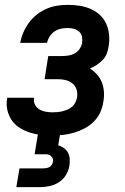

<svg xmlns="http://www.w3.org/2000/svg" viewBox="-20 -548 515 788"><path d="M196 8Q172 8 148 5.5Q124 3 102.5 -4Q81 -11 61.5 -23Q42 -35 29 -53.5Q16 -72 10.5 -95Q5 -118 9 -142L10 -147H120V-145Q117 -131 123.5 -118.5Q130 -106 142 -99Q154 -92 168 -89.5Q182 -87 196 -87Q206 -87 216.5 -88Q227 -89 237 -91.5Q247 -94 257.5 -98.5Q268 -103 276 -110Q284 -117 289 -127Q294 -137 296 -147Q299 -164 294.5 -179.5Q290 -195 278 -205Q266 -215 250.5 -219Q235 -223 219 -223H163L178 -318H234Q247 -318 260.5 -320Q274 -322 286 -328.5Q298 -335 306.5 -347Q315 -359 317 -372Q319 -385 316.5 -397.5Q314 -410 304.5 -418.5Q295 -427 282.5 -430Q270 -433 257 -433Q243 -433 229.5 -430Q216 -427 204 -419Q192 -411 184 -398.5Q176 -386 173 -372H63Q67 -394 76 -415Q85 -436 98.5 -454.5Q112 -473 131 -488Q150 -503 171 -512Q192 -521 213.5 -524.5Q235 -528 257 -528Q282 -528 305.5 -524.5Q329 -521 350.5 -512Q372 -503 389 -487.5Q406 -472 415.5 -451.5Q425 -431 427.5 -407Q430 -383 426 -359Q424 -344 418.5 -329Q413 -314 402 -302.5Q391 -291 377.5 -282Q364 -273 349 -267Q365 -257 378 -242.5Q391 -228 398 -210Q405 -192 406.5 -171.5Q408 -151 404 -130Q401 -108 391.5 -87Q382 -66 365 -49Q348 -32 327 -21Q306 -10 284 -3.5Q262 3 240 5.5Q218 8 196 8ZM47 220 60 143H158Q164 143 170 142Q176 141 182 138Q188 135 192 129Q196 123 197 117Q199 110 197 104Q195 98 190.5 93.5Q186 89 180 87Q174 85 168 85H122L136 0H227L219 48Q231 52 242 59.5Q253 67 259 78.5Q265 90 266 103.5Q267 117 265 131Q262 151 251 169.5Q240 188 222.5 199.5Q205 211 184.5 215.5Q164 220 145 220Z"/></svg>

Font: Iosevka QP
Style: Bold Italic
Weight: 700
Italic angle: -9°
Designer: Belleve Invis
Foundry: Belleve Invis
Version: Version 20.0.0; ttfautohint (v1.8.4)